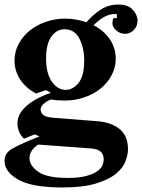

<svg xmlns="http://www.w3.org/2000/svg" viewBox="-28 -585 626 846"><path d="M248 241Q113 241 52.5 206.5Q-8 172 -8 124Q-8 90 24 71.5Q56 53 97 36L146 16L125 7L78 26Q63 13 56 -5Q49 -23 49 -42Q49 -68 63.5 -89.5Q78 -111 100 -127.5Q122 -144 148 -156.5Q174 -169 196 -176L174 -188L131 -173Q88 -195 62 -233Q36 -271 36 -319Q36 -357 54 -391Q72 -425 102 -449.5Q132 -474 173 -488.5Q214 -503 259 -503Q284 -503 308 -498.5Q332 -494 353 -487Q382 -521 416.5 -543Q451 -565 493 -565Q536 -565 557 -542Q578 -519 578 -494Q578 -469 561.5 -452.5Q545 -436 523 -436Q498 -436 479 -456Q460 -476 472 -505H487V-523Q462 -525 438 -514Q414 -503 384 -474Q429 -451 455.5 -412.5Q482 -374 482 -326Q482 -288 464 -254Q446 -220 416 -195.5Q386 -171 345 -156.5Q304 -142 259 -142Q243 -142 227 -143Q211 -144 197 -147Q173 -137 162 -125Q151 -113 151 -103Q151 -90 161.5 -79.5Q172 -69 208 -66L400 -51Q463 -46 499.5 -16Q536 14 536 73Q536 96 525 125.5Q514 155 483 180.5Q452 206 395 223.5Q338 241 248 241ZM262 -189Q293 -189 318 -219.5Q343 -250 343 -318Q343 -373 322 -414.5Q301 -456 256 -456Q222 -456 198.5 -424Q175 -392 175 -326Q175 -263 200 -226Q225 -189 262 -189ZM270 199Q322 199 353.5 190Q385 181 402 168.5Q419 156 424 142Q429 128 429 118Q429 94 414.5 82.5Q400 71 372 69L140 52Q125 62 113.5 77Q102 92 102 113Q102 144 140 171.5Q178 199 270 199Z"/></svg>

Font: Redaction
Style: Bold
Weight: 700
Designer: Jeremy Mickel / Forest Young
Foundry: MCKL
Version: Version 2.001; Redaction Bold